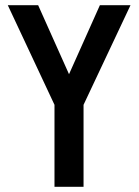

<svg xmlns="http://www.w3.org/2000/svg" viewBox="-20 -720 535 740"><path d="M302 -316 483 -700H365L246 -434L127 -700H10L190 -316V0H302Z"/></svg>

Font: Advent Pro
Style: Regular
Weight: 400
Designer: VivaRado, Andreas Kalpakidis
Foundry: VivaRado, Andreas Kalpakidis
Version: Version 3.000